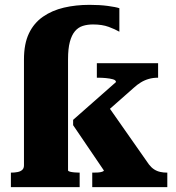

<svg xmlns="http://www.w3.org/2000/svg" viewBox="-20 -773 727 793"><path d="M671 0H361V-60H364Q372 -60 383 -60.5Q394 -61 401.5 -63.5Q409 -66 409 -69L282 -256V-278L459 -434Q459 -442 446.5 -445.5Q434 -449 417.5 -450.5Q401 -452 387 -452H380V-512H633V-452H631Q612 -452 594.5 -447Q577 -442 561.5 -432.5Q546 -423 532 -410L379 -275L415 -351L595 -94Q605 -81 616.5 -73.5Q628 -66 641.5 -63Q655 -60 669 -60H671ZM79 -528Q79 -592 99.5 -635Q120 -678 157.5 -704Q195 -730 244 -741.5Q293 -753 350 -753Q392 -753 425.5 -748.5Q459 -744 473 -739V-642Q456 -652 429 -662Q402 -672 364 -672Q341 -672 322 -666Q303 -660 289.5 -644Q276 -628 268.5 -600Q261 -572 261 -528V-70Q261 -66 268.5 -64Q276 -62 287 -61Q298 -60 306 -60H309V0H25V-60H26Q41 -60 53 -62.5Q65 -65 72 -71.5Q79 -78 79 -90Z"/></svg>

Font: Roboto Serif 36pt
Style: Bold
Weight: 700
Version: Version 1.008